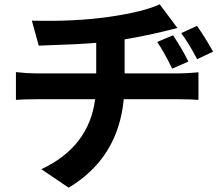

<svg xmlns="http://www.w3.org/2000/svg" viewBox="-20 -802 1040 892"><path d="M784 -638Q829 -570 855 -516L780 -483Q740 -565 710 -607ZM895 -682Q933 -628 970 -562L896 -527Q859 -598 822 -648ZM804 -672Q679 -639 559 -619V-461H811Q845 -461 902 -466V-338Q861 -341 814 -341H555Q529 -68 299 70L172 -16Q393 -119 422 -341H147Q93 -341 54 -338V-467Q108 -461 146 -461H427V-603Q348 -596 160 -590L128 -706Q331 -701 489 -724Q647 -747 722 -782Z"/></svg>

Font: Swei Fan Sans CJK TC
Style: Bold
Weight: 700
Version: Version 2.130